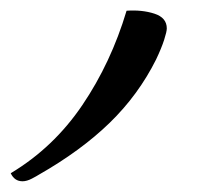

<svg xmlns="http://www.w3.org/2000/svg" viewBox="-136 -143 416 358"><path d="M-116 180Q-36 132 17.5 53Q71 -26 100 -123Q129 -125 152 -117.5Q175 -110 175 -90Q175 -84 170 -68.5Q165 -53 155 -32Q122 34 68.5 86Q15 138 -64 183Q-67 185 -76.5 190Q-86 195 -94 195Q-109 195 -116 180Z"/></svg>

Font: Charmonman
Style: Bold
Weight: 700
Designer: Ekaluck Peanpanawate
Foundry: Cadson Demak Co.,Ltd.
Version: Version 1.000; ttfautohint (v1.6)